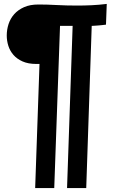

<svg xmlns="http://www.w3.org/2000/svg" viewBox="-20 -702 608 973"><path d="M417 251H319.8L348.1 -570.8H284.2L254.9 251H158.2L180.2 -377.9H164.1Q123 -377.9 94.5 -390.6Q65.9 -403.3 48.1 -423.8Q30.3 -444.3 22.2 -470Q14.2 -495.6 14.2 -522Q14.2 -551.8 23.4 -580.1Q32.7 -608.4 52.2 -630.4Q71.8 -652.3 102.1 -665.8Q132.3 -679.2 174.8 -679.2Q217.8 -679.2 266.8 -676.5Q315.9 -673.8 372.1 -673.8Q406.7 -673.8 443.8 -675.5Q481 -677.2 521 -682.1L517.1 -577.1Q505.9 -575.7 496.6 -574.7Q487.3 -573.7 478.8 -573Q470.2 -572.3 462.2 -571.8Q454.1 -571.3 444.8 -570.8Z"/></svg>

Font: Simonetta
Style: Black
Weight: 900
Designer: Gayaneh Bagdasaryan
Foundry: Brownfox
Version: Version 1.002